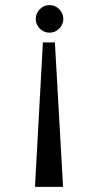

<svg xmlns="http://www.w3.org/2000/svg" viewBox="-20 -720 388 752"><path d="M136 -608Q120 -624 120 -646Q120 -668 136 -684Q152 -700 174 -700Q196 -700 212 -684Q228 -668 228 -646Q228 -624 212 -608Q196 -592 174 -592Q152 -592 136 -608ZM195 -554 227 12H117L148 -554Z"/></svg>

Font: Tenor Sans
Style: Regular
Weight: 400
Designer: Denis Masharov
Foundry: Denis Masharov
Version: Version 1.1